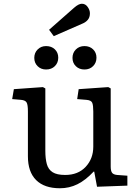

<svg xmlns="http://www.w3.org/2000/svg" viewBox="-20 -991 743 1025"><path d="M300 14Q217 14 173 -29.5Q129 -73 129 -157V-396Q129 -432 122 -444Q115 -456 92 -458L45 -462L54 -515L209 -526L222 -519V-186Q222 -144 230 -115Q238 -86 261 -71.5Q284 -57 328 -57Q397 -57 437.5 -100.5Q478 -144 478 -208V-396Q478 -428 472.5 -442Q467 -456 441 -458L392 -462L400 -515L558 -526L571 -519V-102Q571 -79 578 -69Q585 -59 605 -57L660 -53V0L498 6L483 -75H480Q437 -29 393.5 -7.5Q350 14 300 14ZM267 -798 242 -832 376 -950Q400 -971 417 -971Q436 -971 448 -954Q460 -937 460 -920Q460 -899 449 -885.5Q438 -872 418 -864ZM431 -620Q403 -620 385 -637.5Q367 -655 367 -682Q367 -709 385 -727Q403 -745 431 -745Q459 -745 477 -727.5Q495 -710 495 -683Q495 -656 477 -638Q459 -620 431 -620ZM226 -620Q199 -620 181 -637.5Q163 -655 163 -682Q163 -709 181 -727Q199 -745 226 -745Q255 -745 273 -727.5Q291 -710 291 -683Q291 -656 273 -638Q255 -620 226 -620Z"/></svg>

Font: Literata 7pt
Style: Regular
Weight: 400
Designer: Latin by Veronika Burian and Jose Scaglione. Greek by Irene Vlachou. Cyrillic by Vera Evstafieva.
Foundry: TypeTogether
Version: Version 3.002